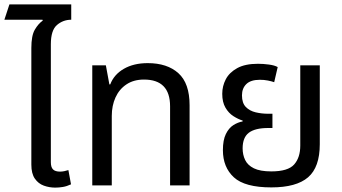

<svg xmlns="http://www.w3.org/2000/svg" viewBox="-33 -846 1560 876"><path d="M219 10Q192 10 167 1Q142 -8 126 -31Q110 -54 110 -95V-627Q110 -683 125.5 -710Q141 -737 162 -752L161 -756H-13L10 -826H292V-756Q255 -756 227 -732Q199 -708 199 -644V-106Q199 -83 209 -73Q219 -63 241 -63Q250 -63 260 -65Q270 -67 279 -70L291 -5Q272 4 254 7Q236 10 219 10Z M388 0V-548H450L466 -461H470Q487 -506 532 -532Q577 -558 641 -558Q730 -558 781 -512Q832 -466 832 -366V0H743V-361Q743 -483 624 -483Q577 -483 544 -461Q511 -439 494 -401.5Q477 -364 477 -317V0Z M1205 9Q1084 9 1034 -37Q984 -83 984 -161Q984 -207 997.5 -234.5Q1011 -262 1031.5 -275Q1052 -288 1074 -292V-296Q1054 -302 1032 -316Q1010 -330 995.5 -355Q981 -380 981 -418Q981 -453 997 -484Q1013 -515 1049 -535Q1085 -555 1144 -555Q1168 -555 1194 -551.5Q1220 -548 1234 -540L1218 -471Q1207 -475 1189.5 -478.5Q1172 -482 1153 -482Q1111 -482 1091 -462.5Q1071 -443 1071 -411Q1071 -376 1088.5 -358Q1106 -340 1133.5 -333.5Q1161 -327 1191 -327H1210V-262H1191Q1131 -262 1102.5 -240.5Q1074 -219 1074 -169Q1074 -140 1085.5 -116Q1097 -92 1125.5 -78Q1154 -64 1205 -64Q1281 -64 1309 -95.5Q1337 -127 1337 -182V-548H1426V-188Q1426 -83 1372.5 -37Q1319 9 1205 9Z"/></svg>

Font: Go Noto Kurrent-Regular
Style: Regular
Weight: 400
Designer: Monotype Design Team
Foundry: Monotype Imaging Inc.
Version: Version 2.012; ttfautohint (v1.8.4.7-5d5b)